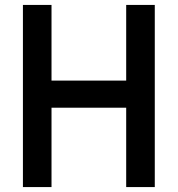

<svg xmlns="http://www.w3.org/2000/svg" viewBox="-20 -759 721 779"><path d="M73 -739H189V-432H492V-739H608V0H492V-322H189V0H73Z"/></svg>

Font: Involve SemiBold
Style: Regular
Weight: 600
Designer: Stefan Peev
Foundry: Context Ltd.
Version: Version 1.001